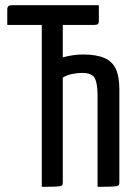

<svg xmlns="http://www.w3.org/2000/svg" viewBox="-20 -720 518 740"><path d="M141 0V-624H8V-684Q8 -700 25 -700H361V-640Q361 -631 357.5 -627.5Q354 -624 345 -624H222V-499Q241 -504 260 -507Q279 -510 299 -510Q352 -510 382.5 -496.5Q413 -483 426.5 -454Q440 -425 440 -376V-16Q440 -8 436 -5Q432 -2 414.5 -1Q397 0 356 0V-352Q356 -399 345 -419Q334 -439 296 -439Q280 -439 259 -435Q238 -431 222 -421V-16Q222 -8 218.5 -5Q215 -2 198 -1Q181 0 141 0Z"/></svg>

Font: Yanone Kaffeesatz
Style: Regular
Weight: 400
Designer: Yanone (Cyrillic: Daniel Pouzeot, Huerta Tipografica, and Cyreal)
Foundry: Yanone
Version: Version 2.003